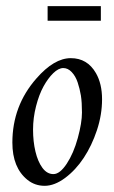

<svg xmlns="http://www.w3.org/2000/svg" viewBox="-20 -589 370 621"><path d="M134 -522V-569.1H306.2V-522ZM20 -127.9Q20 -246.8 97.7 -335.2Q155 -400.9 209 -400.9Q262.5 -400.9 290.3 -352.5Q310.1 -318.1 310.1 -267.9Q310.1 -217.8 293.5 -167.8Q276.9 -117.9 250.9 -78.5Q224.9 -39.1 190.6 -13.5Q156.2 12 124.5 12Q92.8 12 68.8 -7.3Q20 -46.6 20 -127.9ZM120.7 -309.4Q106.2 -283 96.6 -245.5Q86.9 -208 86.9 -169.8Q86.9 -131.6 94.6 -99Q102.3 -66.4 117.2 -46.1Q132.1 -25.9 152.8 -25.9Q173.6 -25.9 195.8 -59.4Q218 -93 231.6 -142.5Q245.1 -191.9 245.1 -225.2Q245.1 -258.5 241.6 -280.3Q238 -302 231.2 -322.4Q224.4 -342.8 212 -355.8Q199.7 -368.9 184.6 -368.9Q169.4 -368.9 152.3 -352.4Q135.3 -335.9 120.7 -309.4Z"/></svg>

Font: Linden Hill
Style: Italic
Weight: 400
Italic angle: -5.60001°
Version: Version 1.201